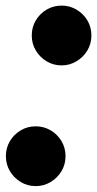

<svg xmlns="http://www.w3.org/2000/svg" viewBox="-54 -630 338 668"><path d="M56.5 -506.5Q56.5 -478 70.5 -454.5Q84.5 -431 108 -416.8Q131.5 -402.5 160.5 -402.5Q188.5 -402.5 212.2 -416.8Q236 -431 250 -454.5Q264 -478 264 -506.5Q264 -535.5 250 -559Q236 -582.5 212.2 -596.5Q188.5 -610.5 160.5 -610.5Q131.5 -610.5 108 -596.5Q84.5 -582.5 70.5 -559Q56.5 -535.5 56.5 -506.5ZM-33.5 -86.5Q-33.5 -58 -19.5 -34.5Q-5.5 -11 18 3.2Q41.5 17.5 70.5 17.5Q98.5 17.5 122.2 3.2Q146 -11 160 -34.5Q174 -58 174 -86.5Q174 -115.5 160 -139Q146 -162.5 122.2 -176.5Q98.5 -190.5 70.5 -190.5Q41.5 -190.5 18 -176.5Q-5.5 -162.5 -19.5 -139Q-33.5 -115.5 -33.5 -86.5Z"/></svg>

Font: Besley ExtraBold
Style: Italic
Weight: 800
Italic angle: -13°
Designer: Owen Earl
Foundry: indestructible type*
Version: Version 2.001